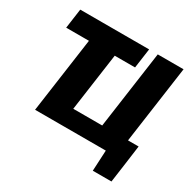

<svg xmlns="http://www.w3.org/2000/svg" viewBox="-180 -875 1218 1212"><g transform="rotate(30 429.0 -269.5)"><path d="M536 0 633 -690H821L724 0ZM137 0 234 -690H422L325 0ZM317 0 335 -126H819L802 0ZM645 151 653 -7H803L781 151ZM48 -547 68 -690H570L550 -547Z"/></g></svg>

Font: Exo 2 ExtraBold
Style: Italic
Weight: 800
Italic angle: -8°
Designer: Natanael Gama
Foundry: Natanael Gama
Version: Version 2.010